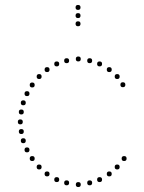

<svg xmlns="http://www.w3.org/2000/svg" viewBox="-20 -752 583 775"><path d="M296 -504Q286 -504 286 -514Q286 -524 296 -524Q306 -524 306 -514Q306 -504 296 -504ZM342 -497Q332 -497 332 -507Q332 -517 342 -517Q352 -517 352 -507Q352 -497 342 -497ZM382 -484Q372 -484 372 -494Q372 -504 382 -504Q392 -504 392 -494Q392 -484 382 -484ZM421 -461Q411 -461 411 -471Q411 -481 421 -481Q431 -481 431 -471Q431 -461 421 -461ZM453 -433Q443 -433 443 -443Q443 -453 453 -453Q463 -453 463 -443Q463 -433 453 -433ZM476 -400Q466 -400 466 -410Q466 -420 476 -420Q486 -420 486 -410Q486 -400 476 -400ZM249 -497Q239 -497 239 -507Q239 -517 249 -517Q259 -517 259 -507Q259 -497 249 -497ZM209 -484Q199 -484 199 -494Q199 -504 209 -504Q219 -504 219 -494Q219 -484 209 -484ZM170 -461Q160 -461 160 -471Q160 -481 170 -481Q180 -481 180 -471Q180 -461 170 -461ZM138 -433Q128 -433 128 -443Q128 -453 138 -453Q148 -453 148 -443Q148 -433 138 -433ZM89 -364Q79 -364 79 -374Q79 -384 89 -384Q99 -384 99 -374Q99 -364 89 -364ZM74 -327Q64 -327 64 -337Q64 -347 74 -347Q84 -347 84 -337Q84 -327 74 -327ZM62 -250Q52 -250 52 -260Q52 -270 62 -270Q72 -270 72 -260Q72 -250 62 -250ZM110 -399Q100 -399 100 -409Q100 -419 110 -419Q120 -419 120 -409Q120 -399 110 -399ZM66 -290Q56 -290 56 -300Q56 -310 66 -310Q76 -310 76 -300Q76 -290 66 -290ZM296 -17Q306 -17 306 -7Q306 3 296 3Q286 3 286 -7Q286 -17 296 -17ZM342 -24Q352 -24 352 -14Q352 -4 342 -4Q332 -4 332 -14Q332 -24 342 -24ZM382 -37Q392 -37 392 -27Q392 -17 382 -17Q372 -17 372 -27Q372 -37 382 -37ZM421 -60Q431 -60 431 -50Q431 -40 421 -40Q411 -40 411 -50Q411 -60 421 -60ZM453 -88Q463 -88 463 -78Q463 -68 453 -68Q443 -68 443 -78Q443 -88 453 -88ZM481 -122Q491 -122 491 -112Q491 -102 481 -102Q471 -102 471 -112Q471 -122 481 -122ZM249 -24Q259 -24 259 -14Q259 -4 249 -4Q239 -4 239 -14Q239 -24 249 -24ZM209 -37Q219 -37 219 -27Q219 -17 209 -17Q199 -17 199 -27Q199 -37 209 -37ZM170 -60Q180 -60 180 -50Q180 -40 170 -40Q160 -40 160 -50Q160 -60 170 -60ZM138 -88Q148 -88 148 -78Q148 -68 138 -68Q128 -68 128 -78Q128 -88 138 -88ZM89 -157Q99 -157 99 -147Q99 -137 89 -137Q79 -137 79 -147Q79 -157 89 -157ZM74 -194Q84 -194 84 -184Q84 -174 74 -174Q64 -174 64 -184Q64 -194 74 -194ZM110 -122Q120 -122 120 -112Q120 -102 110 -102Q100 -102 100 -112Q100 -122 110 -122ZM66 -231Q76 -231 76 -221Q76 -211 66 -211Q56 -211 56 -221Q56 -231 66 -231ZM295 -646Q285 -646 285 -656Q285 -666 295 -666Q305 -666 305 -656Q305 -646 295 -646ZM295 -679Q285 -679 285 -689Q285 -699 295 -699Q305 -699 305 -689Q305 -679 295 -679ZM295 -712Q285 -712 285 -722Q285 -732 295 -732Q305 -732 305 -722Q305 -712 295 -712Z"/></svg>

Font: Raleway Dots
Style: Regular
Weight: 400
Designer: Matt McInerney, Pablo Impallari, Rodrigo Fuenzalida, Brenda Gallo
Foundry: Matt McInerney, Pablo Impallari, Rodrigo Fuenzalida, Brenda Gallo
Version: Version 1.000